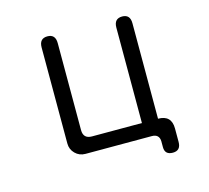

<svg xmlns="http://www.w3.org/2000/svg" viewBox="-118 -861 1236 1135"><g transform="rotate(-15 500.0 -294.0)"><path d="M721.7 -720.7Q770.5 -720.7 770.5 -666V-82Q852.5 -82 852.5 0V82Q852.5 134.8 803.7 134.8Q754.9 134.8 754.9 87.9V50.8Q752.9 7.8 708 7.8H302.7Q265.6 7.8 240.2 -17.6Q214.8 -43 214.8 -79.1V-667Q214.8 -721.7 264.6 -721.7Q313.5 -721.7 313.5 -667V-134.8Q313.5 -82 366.2 -82H671.9V-666Q671.9 -720.7 721.7 -720.7Z"/></g></svg>

Font: FakePearl
Style: Regular
Weight: 400
Version: Version 1.2